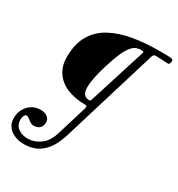

<svg xmlns="http://www.w3.org/2000/svg" viewBox="-215 -781 1115 1206"><g transform="rotate(30 343.0 -178.5)"><path d="M142 288Q82 288 43 258Q4 228 4 177Q4 140 20 111Q36 82 63.5 65Q91 48 126 48Q158 48 176 63Q194 78 194 101Q194 126 179 141.5Q164 157 135 157Q125 157 115 152Q105 147 97 140Q89 134 81.5 128.5Q74 123 67 123Q57 123 51 136.5Q45 150 45 162Q45 206 74.5 226Q104 246 140 246Q191 246 233.5 215Q276 184 295 120L362 -100Q364 -108 362.5 -113.5Q361 -119 354 -119Q276 -119 219 -143Q162 -167 131.5 -212.5Q101 -258 101 -322Q101 -418 138.5 -481Q176 -544 242.5 -579.5Q309 -615 395.5 -630Q482 -645 580 -645Q594 -645 612 -645Q630 -645 647 -644.5Q664 -644 675 -642Q682 -641 684.5 -636Q687 -631 686 -624Q685 -617 682 -610Q679 -603 671 -603Q669 -603 656 -603.5Q643 -604 626.5 -605Q610 -606 597 -606.5Q584 -607 582 -607Q575 -607 569 -603Q563 -599 560 -589L351 98Q329 171 297 212.5Q265 254 226 271Q187 288 142 288ZM358 -156Q362 -156 365.5 -159Q369 -162 371 -169L502 -584Q502 -585 502 -585Q502 -585 502 -586Q502 -590 497 -591.5Q492 -593 487 -593Q470 -593 453 -588Q436 -583 418.5 -564Q401 -545 382 -504Q363 -463 341 -392Q307 -280 307 -224Q307 -188 320 -172Q333 -156 358 -156Z"/></g></svg>

Font: EB Garamond
Style: Italic
Weight: 400
Italic angle: -17.2°
Designer: Georg Duffner and Octavio Pardo
Foundry: Georg Duffner
Version: Version 1.001